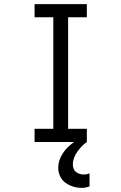

<svg xmlns="http://www.w3.org/2000/svg" viewBox="-20 -690 590 933"><path d="M148 0V-64H239V-606H148V-670H402V-606H311V-64H402V0ZM379 223Q357 223 336.5 217Q316 211 298.5 198.5Q281 186 272 166.5Q263 147 263 126Q263 98 275.5 72.5Q288 47 308 27Q328 7 352 -7.5Q376 -22 402 -32V0Q388 10 376.5 22Q365 34 355.5 47.5Q346 61 340 77Q334 93 334 109Q334 120 337.5 129.5Q341 139 349 145.5Q357 152 367 155Q377 158 387 158Q394 158 401.5 156.5Q409 155 415 152V216Q407 219 397.5 221Q388 223 379 223Z"/></svg>

Font: Lode
Style: Regular
Weight: 400
Monospace: yes
Designer: Belleve Invis
Foundry: Belleve Invis
Version: Version 29.2.0; ttfautohint (v1.8.3)